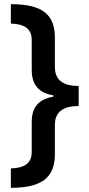

<svg xmlns="http://www.w3.org/2000/svg" viewBox="-20 -738 427 920"><path d="M32 69V162C183 162 243 111 243 0V-140C243 -204 286 -230 357 -230V-326C283 -326 243 -354 243 -417V-557C243 -669 183 -718 32 -718V-625C90 -623 132 -606 132 -546V-404C132 -331 166 -293 236 -281V-275C165 -262 132 -225 132 -153V-10C132 48 93 67 32 69Z"/></svg>

Font: Noto Sans Thai Looped SemiCondensed SemiBold
Style: Regular
Weight: 600
Width: 4
Designer: Sasikarn Vongin, Ben Mitchell
Foundry: The Fontpad Ltd
Version: Version 1.001